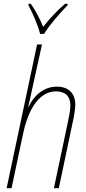

<svg xmlns="http://www.w3.org/2000/svg" viewBox="-20 -995 457 1015"><path d="M192 -816H213C242 -864 299 -928 337 -967L338 -975H324C280 -938 238 -891 208 -853C192 -895 166 -942 143 -975H131L130 -967C150 -933 182 -857 192 -816ZM15 0H41L101 -283C130 -425 191 -512 276 -512C323 -512 352 -488 352 -438C352 -409 344 -375 337 -341L265 0H291L361 -333C369 -369 378 -414 378 -441C378 -504 340 -537 280 -537C211 -537 157 -488 131 -430H129C137 -463 145 -499 152 -533L202 -760H176Z"/></svg>

Font: Noto Sans Condensed Thin
Style: Italic
Weight: 100
Width: 3
Italic angle: -12°
Designer: Monotype Design Team
Foundry: Monotype Imaging Inc.
Version: Version 2.013